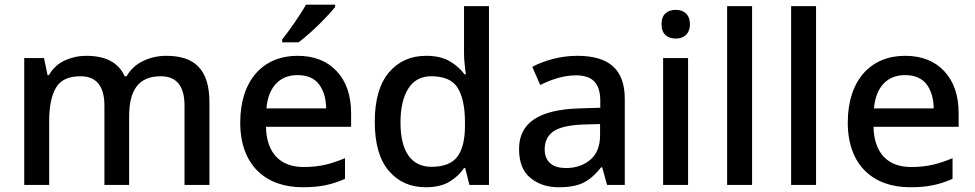

<svg xmlns="http://www.w3.org/2000/svg" viewBox="-20 -786 4143 816"><path d="M687 -548.8C653.3 -548.8 621.1 -542 590.3 -527.8C559.6 -513.7 535.2 -491.7 518.1 -461.9H509.8C483.9 -520 429.7 -548.8 346.2 -548.8C314 -548.8 283.7 -542 254.9 -528.8C226.1 -515.6 204.1 -494.6 188 -466.8H182.1L167 -539.1H83V0H189V-272C189 -333 198.7 -380.4 217.8 -413.1C236.8 -445.8 271.5 -461.9 321.8 -461.9C389.6 -461.9 423.8 -420.4 423.8 -336.9V0H528.8V-290C528.8 -400.9 566.9 -461.9 663.1 -461.9C730.5 -461.9 764.2 -420.4 764.2 -336.9V0H870.1V-351.1C870.1 -489.7 808.1 -548.8 687 -548.8Z M1404.3 -766.1H1280.3C1256.3 -722.7 1208.5 -654.8 1179.2 -618.2V-606H1249C1265.1 -618.2 1283.2 -633.3 1304.2 -652.3C1324.7 -670.9 1344.2 -689.9 1362.3 -709C1380.4 -728 1394 -743.7 1404.3 -755.9ZM1244.1 -548.8C1099.1 -548.8 1001 -445.8 1001 -265.1C1001 -83.5 1109.4 9.8 1266.1 9.8C1304.2 9.8 1336.9 6.8 1364.3 1C1391.6 -4.9 1418.9 -13.7 1446.3 -25.9V-113.8C1417.5 -101.6 1389.6 -92.3 1362.8 -85.9C1335.9 -79.6 1304.7 -76.2 1270 -76.2C1170.4 -76.2 1112.8 -136.2 1110.4 -247.1H1472.2V-305.2C1472.2 -380.4 1451.7 -439.9 1411.1 -483.4C1370.6 -526.9 1314.9 -548.8 1244.1 -548.8ZM1244.1 -466.8C1285.6 -466.8 1315.9 -453.6 1335.9 -427.7C1355.5 -401.4 1365.7 -367.2 1366.2 -325.2H1112.3C1120.1 -415.5 1168 -466.8 1244.1 -466.8Z M1789.1 9.8C1830.6 9.8 1864.3 2 1890.1 -13.7C1916 -29.3 1937 -48.8 1952.1 -71.8H1957L1975.1 0H2058.1V-759.8H1952.1V-558.1C1952.1 -543.9 1953.1 -528.3 1955.1 -510.3C1957 -492.2 1958.5 -478.5 1960 -470.2H1954.1C1938 -492.2 1917 -510.7 1891.1 -525.9C1865.2 -541 1831.5 -548.8 1791 -548.8C1725.6 -548.8 1672.9 -525.4 1632.8 -478C1592.8 -430.7 1572.8 -360.8 1572.8 -268.1C1572.8 -175.8 1592.8 -106.4 1632.3 -60.1C1671.9 -13.7 1724.1 9.8 1789.1 9.8ZM1814 -77.1C1726.1 -77.1 1682.1 -144.5 1682.1 -266.1C1682.1 -326.7 1693.4 -374.5 1715.3 -409.7C1737.3 -444.3 1769.5 -461.9 1813 -461.9C1867.7 -461.9 1905.3 -445.3 1925.8 -411.6C1945.8 -377.9 1956.1 -329.6 1956.1 -267.1V-251C1956.1 -192.9 1945.3 -149.4 1924.3 -120.6C1902.8 -91.8 1866.2 -77.1 1814 -77.1Z M2433.1 -548.8C2360.8 -548.8 2293 -528.8 2242.2 -502L2275.9 -424.8C2322.8 -447.8 2373.5 -465.8 2428.2 -465.8C2493.2 -465.8 2531.2 -436.5 2531.2 -357.9V-328.1L2439 -325.2C2267.1 -319.3 2186 -262.2 2186 -152.8C2186 -96.7 2202.1 -55.7 2234.4 -29.8C2266.1 -3.4 2306.6 9.8 2355 9.8C2400.4 9.8 2436 2.9 2461.9 -10.7C2487.3 -23.9 2511.7 -45.4 2535.2 -75.2H2539.1L2560.1 0H2635.3V-365.2C2635.3 -491.7 2567.9 -548.8 2433.1 -548.8ZM2530.3 -258.8V-211.9C2530.3 -165.5 2516.6 -130.4 2488.8 -106.9C2460.9 -83.5 2426.8 -71.8 2385.3 -71.8C2332 -71.8 2294.9 -95.7 2294.9 -151.9C2294.9 -184.1 2306.6 -209 2330.6 -226.6C2354.5 -244.1 2397 -254.4 2458 -256.8Z M2852.5 -744.1C2817.4 -744.1 2791.5 -726.6 2791.5 -683.1C2791.5 -640.1 2817.4 -622.1 2852.5 -622.1C2884.3 -622.1 2912.1 -640.1 2912.1 -683.1C2912.1 -726.6 2884.3 -744.1 2852.5 -744.1ZM2798.3 -539.1V0H2904.3V-539.1Z M3176.3 -759.8H3070.3V0H3176.3Z M3448.2 -759.8H3342.3V0H3448.2Z M3826.2 -548.8C3681.2 -548.8 3583 -445.8 3583 -265.1C3583 -83.5 3691.4 9.8 3848.1 9.8C3886.2 9.8 3918.9 6.8 3946.3 1C3973.6 -4.9 4001 -13.7 4028.3 -25.9V-113.8C3999.5 -101.6 3971.7 -92.3 3944.8 -85.9C3918 -79.6 3886.7 -76.2 3852.1 -76.2C3752.4 -76.2 3694.8 -136.2 3692.4 -247.1H4054.2V-305.2C4054.2 -380.4 4033.7 -439.9 3993.2 -483.4C3952.6 -526.9 3897 -548.8 3826.2 -548.8ZM3826.2 -466.8C3867.7 -466.8 3897.9 -453.6 3918 -427.7C3937.5 -401.4 3947.8 -367.2 3948.2 -325.2H3694.3C3702.1 -415.5 3750 -466.8 3826.2 -466.8Z"/></svg>

Font: Noto Reveo Sans
Style: Regular
Weight: 500
Designer: Monotype Design Team
Foundry: Monotype Imaging Inc.
Version: Version 2.007